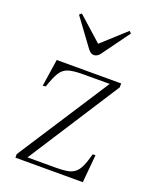

<svg xmlns="http://www.w3.org/2000/svg" viewBox="-142 -840 741 921"><g transform="rotate(20 229.0 -379.5)"><path d="M51 0V-18L355 -487H220Q171 -487 145 -479Q119 -471 103.5 -446.5Q88 -422 71 -371L56 -369L77 -508H406V-488L105 -21H249Q284 -21 307 -25Q330 -29 345.5 -41Q361 -53 372 -77Q383 -101 394 -142H408L395 0ZM236 -591Q231 -591 225.5 -593Q220 -595 215 -599.5Q210 -604 203 -613L103 -749L114 -759L237 -649L358 -759L368 -749L267 -610Q261 -601 252.5 -596Q244 -591 236 -591Z"/></g></svg>

Font: Literata 60pt ExtraLight
Style: Regular
Weight: 250
Designer: Latin by Veronika Burian and Jose Scaglione. Greek by Irene Vlachou. Cyrillic by Vera Evstafieva.
Foundry: TypeTogether
Version: Version 3.103;gftools[0.9.29]